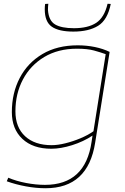

<svg xmlns="http://www.w3.org/2000/svg" viewBox="-20 -781 667 1021"><path d="M16 183 24 164Q66 182 118.5 192Q171 202 219 202Q434 202 467 -27L472 -60Q424 -28 363.5 -9Q303 10 253 10Q155 10 99 -42.5Q43 -95 43 -185Q43 -286 85 -366.5Q127 -447 205.5 -493.5Q284 -540 393 -540Q441 -540 484.5 -531Q528 -522 563 -505L486 -22Q448 220 222 220Q172 220 117.5 210Q63 200 16 183ZM542 -493Q514 -503 479.5 -512.5Q445 -522 389 -522Q289 -522 215.5 -478Q142 -434 102 -358.5Q62 -283 62 -189Q62 -104 113.5 -56.5Q165 -9 255 -9Q287 -9 327.5 -19Q368 -29 407.5 -45.5Q447 -62 477 -83ZM370 -613Q293 -613 255.5 -639Q218 -665 218 -732Q218 -739 218.5 -746.5Q219 -754 220 -760L237 -761Q236 -753 235.5 -745Q235 -737 235 -728Q239 -671 273 -651Q307 -631 373 -631Q448 -631 491.5 -659.5Q535 -688 552 -761L569 -760Q552 -675 502 -644Q452 -613 370 -613Z"/></svg>

Font: Georama Extended Thin
Style: Italic
Weight: 100
Width: 7
Italic angle: -9°
Designer: Jean-Baptiste Levee
Foundry: Production Type
Version: Version 1.000